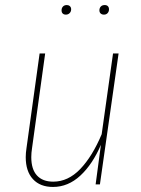

<svg xmlns="http://www.w3.org/2000/svg" viewBox="-20 -731 559 761"><path d="M82 -108Q82 -125 85 -144L137 -519H159L107 -144Q104 -125 104 -108Q104 -60 126.5 -35.5Q149 -11 191 -11Q250 -11 298 -61Q346 -111 383 -199L428 -519H450L376 0H359L380 -157Q347 -80 298.5 -35Q250 10 190 10Q139 10 110.5 -21Q82 -52 82 -108ZM224 -690Q224 -699 229.5 -705Q235 -711 245 -711Q252 -711 257 -706.5Q262 -702 262 -694Q262 -685 256 -679Q250 -673 241 -673Q233 -673 228.5 -677.5Q224 -682 224 -690ZM374 -690Q374 -699 379.5 -705Q385 -711 395 -711Q403 -711 407.5 -706.5Q412 -702 412 -694Q412 -685 406.5 -679Q401 -673 392 -673Q384 -673 379 -677.5Q374 -682 374 -690Z"/></svg>

Font: Fira Sans Condensed Thin
Style: Italic
Weight: 250
Width: 3
Italic angle: -8°
Designer: Carrois Corporate & Edenspiekermann AG
Foundry: Carrois Corporate GbR & Edenspiekermann AG
Version: Version 4.203